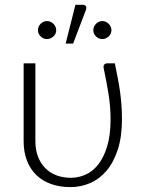

<svg xmlns="http://www.w3.org/2000/svg" viewBox="-20 -756 584 784"><path d="M449 -497.5Q455 -466.5 460.5 -439Q466 -411.5 469.8 -384.5Q473.5 -357.5 475.8 -329.5Q478 -301.5 478 -269.5Q478 -197 460.8 -144.5Q443.5 -92 414.5 -58.2Q385.5 -24.5 347.5 -8.2Q309.5 8 267.5 8Q223.5 8 188 -4.8Q152.5 -17.5 127.8 -41.8Q103 -66 89.8 -100.8Q76.5 -135.5 76.5 -179.5V-497.5H124.5V-179.5Q124.5 -144.5 135 -116.8Q145.5 -89 164.5 -69.8Q183.5 -50.5 210.2 -40.2Q237 -30 270 -30Q299.5 -30 328.5 -42.5Q357.5 -55 380.2 -83.2Q403 -111.5 417.2 -157.2Q431.5 -203 431.5 -269.5Q431.5 -321 422.8 -374.5Q414 -428 403 -479.5Q402 -489.5 406.8 -493.5Q411.5 -497.5 417 -497.5ZM248 -578 288 -736.5H318.5Q327 -736.5 330.8 -730.5Q334.5 -724.5 330.5 -714.5L278.5 -578ZM435 -632.5Q435 -618 423.8 -607.2Q412.5 -596.5 398 -596.5Q383 -596.5 372 -607.2Q361 -618 361 -632.5Q361 -647.5 372 -658.8Q383 -670 398 -670Q405.5 -670 412 -667Q418.5 -664 423.8 -658.8Q429 -653.5 432 -646.8Q435 -640 435 -632.5ZM209.5 -632.5Q209.5 -625 206.5 -618.5Q203.5 -612 198.2 -607.2Q193 -602.5 186.2 -599.5Q179.5 -596.5 172 -596.5Q157 -596.5 146 -607.2Q135 -618 135 -632.5Q135 -647.5 146 -658.8Q157 -670 172 -670Q179.5 -670 186.2 -667Q193 -664 198.2 -658.8Q203.5 -653.5 206.5 -646.8Q209.5 -640 209.5 -632.5Z"/></svg>

Font: Lato 2
Style: Regular
Weight: 300
Designer: Lukasz Dziedzic with Adam Twardoch and Botio Nikoltchev
Foundry: tyPoland Lukasz Dziedzic
Version: Version 2.015; 2015-08-06; http://www.latofonts.com/